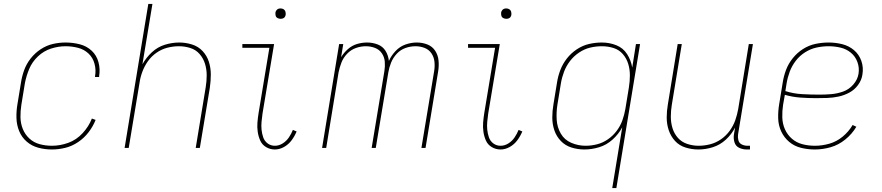

<svg xmlns="http://www.w3.org/2000/svg" viewBox="-20 -755 4504 980"><path d="M245 8Q279 8 313.5 -0.5Q348 -9 379 -30Q410 -51 432.5 -80.5Q455 -110 468 -143L449 -150Q433 -109 401.5 -75Q370 -41 328.5 -26Q287 -11 245 -11Q213 -11 183 -19Q153 -27 130.5 -47.5Q108 -68 96.5 -96.5Q85 -125 84.5 -156.5Q84 -188 89 -220L107 -330Q114 -367 129 -403Q144 -439 173.5 -467Q203 -495 240.5 -507Q278 -519 314 -519Q347 -519 378 -511Q409 -503 431.5 -482Q454 -461 462.5 -429.5Q471 -398 465 -365V-362H486V-366Q492 -403 482.5 -438Q473 -473 447.5 -496.5Q422 -520 387 -529Q352 -538 314 -538Q282 -538 249.5 -530.5Q217 -523 187.5 -503.5Q158 -484 136.5 -456.5Q115 -429 103.5 -397.5Q92 -366 87 -333L69 -223Q63 -188 64 -152.5Q65 -117 78 -85.5Q91 -54 116.5 -32Q142 -10 175.5 -1Q209 8 245 8Z M616 0H637L692 -331Q696 -360 706.5 -388.5Q717 -417 735 -442.5Q753 -468 779 -486Q805 -504 834.5 -511.5Q864 -519 893 -519Q923 -519 951.5 -510Q980 -501 999 -479Q1018 -457 1026.5 -429Q1035 -401 1035 -371Q1035 -341 1030 -310L979 0H1000L1051 -307Q1056 -341 1056 -375Q1056 -409 1046 -440Q1036 -471 1014 -494.5Q992 -518 960 -528Q928 -538 895 -538Q858 -538 821 -526.5Q784 -515 755 -488Q726 -461 707 -427L758 -735H737Z M1383 8Q1407 8 1430 -5Q1453 -18 1468.5 -39Q1484 -60 1494 -84L1475 -92Q1467 -72 1454.5 -53.5Q1442 -35 1423 -23Q1404 -11 1383 -11Q1362 -11 1346 -23Q1330 -35 1323.5 -54Q1317 -73 1315 -93Q1313 -113 1315 -134Q1317 -155 1320 -176L1379 -530H1217V-511H1355L1300 -179Q1296 -154 1294 -130Q1292 -106 1295.5 -82Q1299 -58 1308.5 -37Q1318 -16 1338.5 -4Q1359 8 1383 8ZM1412 -659Q1418 -659 1424 -661Q1430 -663 1433.5 -668Q1437 -673 1438 -679Q1439 -687 1437 -695Q1435 -703 1428 -707.5Q1421 -712 1412 -712Q1406 -712 1400.5 -710Q1395 -708 1391 -702.5Q1387 -697 1386 -692Q1385 -683 1387 -675Q1389 -667 1396.5 -663Q1404 -659 1412 -659Z M1624 0H1645L1708 -385Q1713 -410 1722.5 -435Q1732 -460 1751.5 -480.5Q1771 -501 1796.5 -510Q1822 -519 1847 -519Q1872 -519 1894 -510.5Q1916 -502 1929 -483Q1942 -464 1944 -440Q1946 -416 1942 -392L1877 0H1898L1962 -385Q1966 -410 1976 -435Q1986 -460 2005 -480.5Q2024 -501 2049.5 -510Q2075 -519 2101 -519Q2125 -519 2147 -510.5Q2169 -502 2182 -483Q2195 -464 2197.5 -440Q2200 -416 2196 -392L2131 0H2152L2216 -388Q2221 -417 2218.5 -445Q2216 -473 2201.5 -495.5Q2187 -518 2161.5 -528Q2136 -538 2107 -538Q2079 -538 2050 -528Q2021 -518 1999 -494.5Q1977 -471 1965 -444Q1962 -472 1948 -495Q1934 -518 1908 -528Q1882 -538 1854 -538Q1828 -538 1802.5 -530.5Q1777 -523 1756 -504.5Q1735 -486 1721 -463L1732 -530H1711Z M2535 8Q2559 8 2582 -5Q2605 -18 2620.5 -39Q2636 -60 2646 -84L2627 -92Q2619 -72 2606.5 -53.5Q2594 -35 2575 -23Q2556 -11 2535 -11Q2514 -11 2498 -23Q2482 -35 2475.5 -54Q2469 -73 2467 -93Q2465 -113 2467 -134Q2469 -155 2472 -176L2531 -530H2369V-511H2507L2452 -179Q2448 -154 2446 -130Q2444 -106 2447.5 -82Q2451 -58 2460.5 -37Q2470 -16 2490.5 -4Q2511 8 2535 8ZM2564 -659Q2570 -659 2576 -661Q2582 -663 2585.5 -668Q2589 -673 2590 -679Q2591 -687 2589 -695Q2587 -703 2580 -707.5Q2573 -712 2564 -712Q2558 -712 2552.5 -710Q2547 -708 2543 -702.5Q2539 -697 2538 -692Q2537 -683 2539 -675Q2541 -667 2548.5 -663Q2556 -659 2564 -659Z M3105 205H3126L3247 -530H3226L3207 -410Q3201 -447 3181 -478.5Q3161 -510 3126 -524Q3091 -538 3052 -538Q3019 -538 2986.5 -530.5Q2954 -523 2924.5 -503.5Q2895 -484 2873.5 -456.5Q2852 -429 2840 -397.5Q2828 -366 2823 -333L2805 -223Q2799 -189 2799 -155Q2799 -121 2809.5 -90Q2820 -59 2842.5 -35.5Q2865 -12 2897 -2Q2929 8 2963 8Q3000 8 3038 -3.5Q3076 -15 3106.5 -42.5Q3137 -70 3156 -105ZM2969 -11Q2931 -11 2896 -26Q2861 -41 2842.5 -73Q2824 -105 2821.5 -143Q2819 -181 2825 -220L2843 -330Q2848 -360 2859 -389Q2870 -418 2889.5 -443.5Q2909 -469 2936 -487Q2963 -505 2992.5 -512Q3022 -519 3052 -519Q3083 -519 3111.5 -510Q3140 -501 3159 -479Q3178 -457 3186.5 -429Q3195 -401 3195 -370.5Q3195 -340 3190 -309L3172 -199Q3167 -170 3157 -141.5Q3147 -113 3128 -87.5Q3109 -62 3083 -44Q3057 -26 3027.5 -18.5Q2998 -11 2969 -11Z M3545 8Q3581 8 3618 -3.5Q3655 -15 3684.5 -42Q3714 -69 3732 -104L3726 -68Q3723 -48 3729 -28.5Q3735 -9 3753 -0.5Q3771 8 3792 8H3808V-11H3795Q3780 -11 3766.5 -17.5Q3753 -24 3749 -38.5Q3745 -53 3747 -68L3823 -530H3802L3748 -199Q3743 -170 3733 -141.5Q3723 -113 3704.5 -87.5Q3686 -62 3660 -44Q3634 -26 3604.5 -18.5Q3575 -11 3546 -11Q3516 -11 3487.5 -20.5Q3459 -30 3440 -51.5Q3421 -73 3412.5 -101Q3404 -129 3404 -159.5Q3404 -190 3409 -220L3460 -530H3439L3389 -223Q3383 -189 3383 -155Q3383 -121 3393.5 -90Q3404 -59 3425.5 -35.5Q3447 -12 3479 -2Q3511 8 3545 8Z M4139 8Q4179 8 4219.5 -3.5Q4260 -15 4294.5 -43Q4329 -71 4351 -108L4332 -117Q4312 -83 4281 -57.5Q4250 -32 4213 -21.5Q4176 -11 4139 -11Q4106 -11 4075.5 -19Q4045 -27 4022 -47Q3999 -67 3986.5 -95Q3974 -123 3973 -155.5Q3972 -188 3977 -220L3986 -271Q4024 -260 4064.5 -257Q4105 -254 4146 -254Q4174 -254 4202.5 -255Q4231 -256 4259.5 -262Q4288 -268 4314.5 -282Q4341 -296 4359.5 -321Q4378 -346 4382 -375Q4388 -411 4376.5 -444Q4365 -477 4339 -499Q4313 -521 4279 -529.5Q4245 -538 4209 -538Q4176 -538 4142.5 -531Q4109 -524 4079 -505Q4049 -486 4026.5 -458Q4004 -430 3992 -398Q3980 -366 3975 -333L3957 -223Q3951 -187 3952 -151Q3953 -115 3967.5 -84Q3982 -53 4008 -31Q4034 -9 4068.5 -0.5Q4103 8 4139 8ZM4163 -272Q4118 -272 4074 -274.5Q4030 -277 3989 -290L3988 -286L3995 -330Q4000 -360 4011 -389.5Q4022 -419 4042 -445Q4062 -471 4090 -488.5Q4118 -506 4148.5 -512.5Q4179 -519 4209 -519Q4240 -519 4270 -512Q4300 -505 4323 -486Q4346 -467 4356.5 -438Q4367 -409 4362 -378Q4357 -348 4335 -323Q4313 -298 4283 -287.5Q4253 -277 4223 -274.5Q4193 -272 4163 -272Z"/></svg>

Font: Iosevka Sparkle Thin
Style: Italic
Weight: 100
Italic angle: -9°
Designer: Belleve Invis
Foundry: Belleve Invis
Version: Version 4.5.0; ttfautohint (v1.8.3)